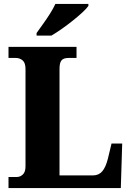

<svg xmlns="http://www.w3.org/2000/svg" viewBox="-20 -951 664 971"><path d="M23 0V-56H66Q82 -56 95.5 -68.5Q109 -81 109 -110V-602Q109 -633 94.5 -645.5Q80 -658 59 -658H23V-714H367V-658H327Q301 -658 291 -645.5Q281 -633 281 -604V-64H451Q479 -64 497 -84.5Q515 -105 526 -150L544 -225H598L591 0ZM165 -784Q179 -804 197.5 -829.5Q216 -855 233 -882Q250 -909 260 -931H427V-921Q418 -908 397 -888.5Q376 -869 348.5 -847Q321 -825 292.5 -805Q264 -785 240 -771H165Z"/></svg>

Font: Noto Serif Ethiopic SemiCondensed ExtraBold
Style: Regular
Weight: 800
Width: 4
Designer: Monotype Design Team
Foundry: Monotype Imaging Inc.
Version: Version 2.102; ttfautohint (v1.8.4.7-5d5b)